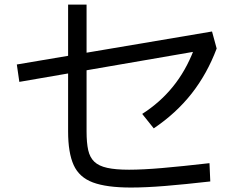

<svg xmlns="http://www.w3.org/2000/svg" viewBox="-20 -799 1040 839"><path d="M552.5 20.5Q445.6 20.5 385.9 -1.8Q326.2 -24.1 301.9 -77.7Q277.6 -131.4 277.6 -224.6V-778.9H358.3V-224.6Q358.3 -175.3 365.4 -143.1Q372.6 -110.9 392.3 -92.2Q411.9 -73.5 448.6 -65.5Q485.3 -57.4 543.9 -57.4Q603.7 -57.4 689.4 -64.8Q775.1 -72.2 895.4 -86L898.9 -6.1Q788.4 6.5 702.8 13.5Q617.3 20.5 552.5 20.5ZM651.8 -238.1 601.4 -301.2Q679 -350.7 735.3 -420Q791.7 -489.4 826.7 -580.7L841.8 -575.4L64.5 -441.2L53.5 -517.2L906.5 -661.4L926.8 -587Q885.1 -476.3 817.2 -389.9Q749.2 -303.6 651.8 -238.1Z"/></svg>

Font: Murecho Thin
Style: Regular
Weight: 100
Designer: Neil Summerour
Foundry: Positype
Version: Version 1.010